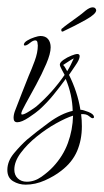

<svg xmlns="http://www.w3.org/2000/svg" viewBox="-25 -333 282 523"><path d="M45 170Q26 170 10.5 160.5Q-5 151 -5 130Q-5 106 13.5 84Q32 62 49 47Q74 26 108 1Q142 -24 173 -31Q172 -75 154 -118Q138 -96 120.5 -74.5Q103 -53 82 -34Q73 -26 53.5 -13Q34 0 22 0Q12 0 12 -12Q12 -22 17 -34Q26 -57 35 -80.5Q44 -104 53 -126Q61 -144 69.5 -167Q78 -190 78 -209Q78 -212 77 -217.5Q76 -223 71 -223Q65 -223 56.5 -216Q48 -209 43 -209Q40 -209 40 -211Q40 -217 49 -222.5Q58 -228 69 -231.5Q80 -235 85 -235Q99 -235 106 -226.5Q113 -218 113 -204Q113 -187 101 -159Q89 -131 73 -101.5Q57 -72 45 -50.5Q33 -29 33 -24Q33 -21 35 -21Q41 -21 55 -30Q69 -39 74 -43Q118 -81 151 -129Q149 -133 143.5 -143Q138 -153 138 -157Q138 -163 148 -170Q158 -177 169.5 -181.5Q181 -186 185 -186Q192 -186 192 -180Q192 -171 180 -154Q168 -137 163 -129Q174 -107 182 -83Q190 -59 194 -34Q201 -34 216 -28Q231 -22 231 -14Q231 -11 227 -11Q224 -11 217 -17Q210 -23 196 -22Q197 -14 197.5 -6Q198 2 198 11Q198 48 185 78.5Q172 109 142 132Q123 147 97 158.5Q71 170 45 170ZM158 -139Q163 -147 167.5 -156Q172 -165 176 -174Q168 -170 161.5 -165.5Q155 -161 147 -156Q151 -152 153 -148Q155 -144 158 -139ZM48 162Q69 162 88 148.5Q107 135 120 121Q147 92 160 56.5Q173 21 174 -18Q155 -12 128 3Q101 18 75 39Q49 60 31.5 83.5Q14 107 14 129Q14 144 23.5 153Q33 162 48 162ZM148 -248Q147 -247 145 -247Q142 -247 142 -251Q142 -255 145 -256Q148 -259 159.5 -267.5Q171 -276 185 -286Q199 -296 208 -304Q213 -308 218 -310.5Q223 -313 227 -313Q232 -313 234 -311Q237 -308 237 -305Q237 -295 208.5 -279Q180 -263 148 -248Z"/></svg>

Font: Sassy Frass
Style: Regular
Weight: 400
Designer: Robert E. Leuschke
Foundry: Robert E. Leuschke
Version: Version 1.010; ttfautohint (v1.8.3)